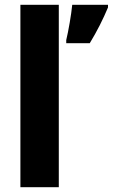

<svg xmlns="http://www.w3.org/2000/svg" viewBox="-20 -780 470 800"><path d="M225 0V-760H65V0ZM430 -749V-760H281C277 -719 265 -650 256 -613V-600H354C385 -651 410 -701 430 -749Z"/></svg>

Font: Noto Sans Myanmar SemiCondensed ExtraBold
Style: Regular
Weight: 800
Width: 4
Designer: Monotype Design Team
Foundry: Monotype Imaging Inc.
Version: Version 2.107